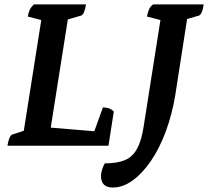

<svg xmlns="http://www.w3.org/2000/svg" viewBox="-20 -661 944 871"><path d="M13.8 0Q17.2 -21.9 22.9 -35.1Q28.5 -48.4 36.1 -50.9L104.7 -72.9L85.5 -52.4L169.6 -585.2L184.4 -565.7L106.1 -585.9Q108.6 -602.6 114.5 -615.4Q120.4 -628.1 133.6 -641H370.1Q366.8 -619.1 361.1 -605.6Q355.4 -592.1 347.4 -590.1L271.7 -568.1L290.3 -589.1L208.6 -71.9L200.6 -82.9L415.9 -64.9L401.5 -47.8L446.8 -173.7Q462 -173.7 474.1 -169.4Q486.2 -165.2 496.2 -155L472.1 0ZM491.3 189.7Q438.1 189.7 438.1 136.4Q438.1 124.3 443.3 108Q448.6 91.7 455.3 80.1Q512.3 80.1 547.2 65.1Q582.1 50 601.8 13.9Q621.5 -22.2 631.2 -84.1L711 -590.5L724.9 -565.7L646.7 -585.9Q650.1 -604 655.9 -618Q661.7 -631.9 674.7 -641H904Q901.1 -619.1 895.2 -605.6Q889.3 -592.1 881.8 -590.1L806 -568.1L831.2 -590.5L775.1 -229.3Q760.6 -141.6 732.3 -65.2Q704 11.2 665.3 68.1Q626.7 125 582.1 157.4Q537.5 189.7 491.3 189.7Z"/></svg>

Font: Petrona
Style: Italic
Weight: 400
Italic angle: -9°
Designer: Ringo R. Seeber
Foundry: Ringo R. Seeber
Version: Version 2.001; ttfautohint (v1.8.3)